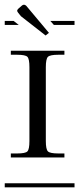

<svg xmlns="http://www.w3.org/2000/svg" viewBox="-29 -797 337 817"><path d="M-8.8 -17.1H288.1V0H-8.8ZM17.1 -127V-144H43.9Q79.1 -144 87.6 -152.8Q96.2 -161.6 96.2 -196.8V-511.2Q96.2 -546.4 87.6 -555.2Q79.1 -564 43.9 -564H17.1V-581.1H245.1V-564H219.2Q184.1 -564 175 -555.2Q166 -546.4 166 -511.2V-196.8Q166 -161.6 175 -152.8Q184.1 -144 219.2 -144H245.1V-127ZM-8.8 -708H28.8L50.8 -690.9H-8.8ZM185.1 -708H288.1V-690.9H200.2ZM64.9 -773.9Q69.3 -776.9 73.2 -776.9Q78.1 -776.9 83 -772L179.2 -657.2L165 -646L60.1 -728L47.9 -743.2Q43.9 -749 43.9 -751Q43.9 -754.9 48.8 -759.8Z"/></svg>

Font: FoglihtenFr02
Style: Regular
Weight: 500
Version: Version 0.68